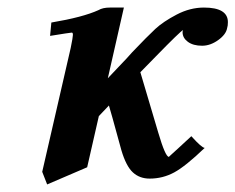

<svg xmlns="http://www.w3.org/2000/svg" viewBox="-20 -465 629 513"><path d="M586.9 -390.1Q584 -373 563 -357.9Q542 -342.8 520 -342.8Q496.1 -342.8 481.9 -353.3Q467.8 -363.8 467.8 -378.9Q467.8 -382.8 469.2 -384.8Q461.4 -380.9 397 -314.9L355 -272Q371.1 -218.8 402.8 -110.8Q421.9 -45.9 431.2 -45.9L437 -51.3Q442.9 -56.6 459.5 -71.8Q476.1 -86.9 491.2 -101.1Q519 -70.3 526.9 -69.8Q476.1 -21 445.6 -4.4Q415 12.2 379.9 12.2Q353 12.2 335 -4.4Q316.9 -21 304.2 -64Q273.4 -176.8 271 -183.1L244.1 -154.8L212.9 -18.1L106 27.8L92.8 -5.9L168.9 -336.9Q174.8 -365.7 174.8 -371.8Q174.8 -377.9 171.9 -377.9Q168 -377.9 113.8 -369.1L117.2 -404.8Q201.2 -418.9 243.2 -438Q254.4 -444.8 273.9 -444.8H311L268.1 -255.9Q276.9 -265.6 298.8 -288.3Q320.8 -311 333 -325.2Q374 -368.2 395 -387.7Q416 -407.2 451.9 -426Q487.8 -444.8 524.9 -444.8Q588.9 -444.8 588.9 -405.8Q588.9 -396 586.9 -390.1Z"/></svg>

Font: Linux Libertine O
Style: Semibold Italic
Weight: 600
Italic angle: -11.5°
Designer: Philipp H. Poll
Foundry: Philipp H. Poll
Version: Version 5.1.2